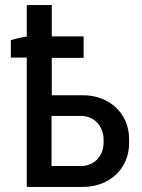

<svg xmlns="http://www.w3.org/2000/svg" viewBox="-20 -740 563 760"><path d="M185 -511H311V-596H185V-720H86V-595C65 -592 41 -587 23 -581V-512H86V0H307C414 0 491 -73 491 -173V-190C491 -290 414 -363 308 -363H185ZM184 -83V-281H302C352 -281 390 -241 390 -188V-175C390 -122 352 -83 302 -83Z"/></svg>

Font: Fixel Text Medium
Style: Regular
Weight: 500
Width: 4
Designer: AlfaBravo + MacPaw
Foundry: Kyrylo Tkachov, Marchela Mozhyna, Serhii Makarenko, Maria Weinstein, Zakhar Kryvoshyya
Version: Version 1.211